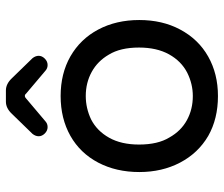

<svg xmlns="http://www.w3.org/2000/svg" viewBox="-73 -656 740 634"><g transform="rotate(-90 297.0 -339.0)"><path d="M164.1 -581.1Q164.1 -591.8 171.9 -601.6L238.3 -669.9Q256.8 -689.5 278.3 -689.5H315.4Q336.9 -689.5 355.5 -669.9L421.9 -601.6Q429.7 -591.8 429.7 -581.1Q429.7 -570.3 420.4 -561Q411.1 -551.8 399.4 -551.8Q388.7 -551.8 380.9 -558.6L304.7 -623Q301.8 -627 296.9 -627Q293 -627 289.1 -623L212.9 -558.6Q205.1 -551.8 194.3 -551.8Q182.6 -551.8 173.3 -561Q164.1 -570.3 164.1 -581.1ZM165 -21.5Q108.4 -54.7 77.1 -114.3Q45.9 -173.8 45.9 -249Q45.9 -325.2 77.1 -384.8Q108.4 -444.3 165.5 -476.6Q222.7 -508.8 296.9 -508.8Q371.1 -508.8 427.7 -476.6Q485.4 -443.4 516.6 -384.3Q547.9 -325.2 547.9 -249Q547.9 -172.9 516.6 -114.3Q484.4 -53.7 427.2 -21.5Q370.1 10.7 296.9 10.7Q221.7 10.7 165 -21.5ZM374 -90.8Q412.1 -110.4 434.6 -150.9Q457 -191.4 457 -250Q457 -311.5 433.6 -349.6Q412.1 -386.7 376.5 -406.2Q340.8 -425.8 296.9 -425.8Q256.8 -425.8 219.7 -408.2Q181.6 -388.7 159.2 -348.6Q136.7 -308.6 136.7 -250Q136.7 -187.5 160.2 -149.4Q181.6 -111.3 217.3 -91.8Q252.9 -72.3 296.9 -72.3Q336.9 -72.3 374 -90.8Z"/></g></svg>

Font: jf-openhuninn-1.0
Style: Regular
Weight: 400
Designer: [Kosugi Maru]
      Designed by Motoya company      

      [Varela Round]
      Joe Prince(Latin component); Avraham Co
Foundry: justfont CO.,LTD.
Version: 1.0